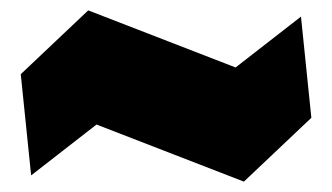

<svg xmlns="http://www.w3.org/2000/svg" viewBox="-20 -510 640 370"><path d="M40 -172 20 -367 150 -490 434 -380 560 -478 580 -283 450 -160 166 -270Z"/></svg>

Font: Tektur Black
Style: Regular
Weight: 900
Designer: Adam Jagosz
Foundry: Adam Jagosz
Version: Version 1.005;gftools[0.9.30]